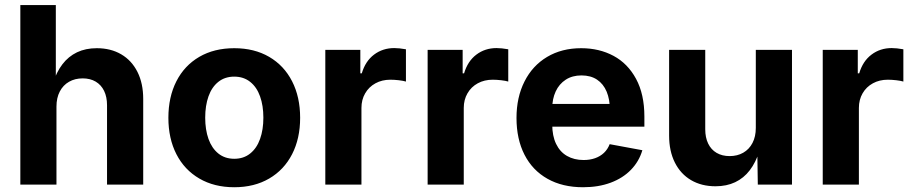

<svg xmlns="http://www.w3.org/2000/svg" viewBox="-20 -748 3699 778"><path d="M208.8 0H62.4V-727.5H206.2V-409.6H194.2Q208.7 -456 233 -487.7Q257.3 -519.4 292.1 -536.1Q327 -552.7 372.3 -552.7Q428.8 -552.7 471.2 -527.9Q513.6 -503.1 537 -456.6Q560.3 -410.1 560.3 -347.2V0H413.7V-321.7Q413.7 -355.3 401.8 -379.8Q389.9 -404.2 367.7 -417.3Q345.6 -430.4 314.9 -430.4Q283.8 -430.4 259.8 -416.7Q235.8 -403.1 222.3 -377.3Q208.8 -351.5 208.8 -316.1Z M662.3 -270.6Q662.3 -354.8 694.7 -418.6Q727.2 -482.4 787.5 -517.6Q847.9 -552.7 929.3 -552.7Q1010.4 -552.7 1070.7 -517.6Q1131 -482.4 1163.6 -418.6Q1196.2 -354.8 1196.2 -270.6Q1196.2 -186.8 1163.6 -123.2Q1131 -59.6 1070.7 -24.5Q1010.4 10.7 929.3 10.7Q848.1 10.7 787.8 -24.5Q727.4 -59.6 694.8 -123.2Q662.3 -186.8 662.3 -270.6ZM1047.2 -271.1Q1047.2 -319.9 1033.8 -357.4Q1020.5 -395 993.8 -416.2Q967.2 -437.5 929.3 -437.5Q891.3 -437.5 864.7 -416.3Q838.2 -395.2 824.8 -357.5Q811.5 -319.9 811.5 -271.1Q811.5 -222.6 824.8 -185Q838.2 -147.4 864.7 -126Q891.3 -104.6 929.3 -104.6Q967.2 -104.6 993.8 -126Q1020.5 -147.4 1033.8 -185Q1047.2 -222.6 1047.2 -271.1Z M1298.2 -545.9H1440.1V-450.8H1446Q1460.6 -500.3 1495.7 -526.7Q1530.9 -553.2 1577.6 -553.2Q1597.3 -553.2 1624.9 -548.3V-417.5Q1614.2 -420.8 1596 -422.9Q1577.8 -425 1561.6 -425Q1528.1 -425 1501.5 -410.5Q1474.8 -396 1459.7 -369.9Q1444.6 -343.9 1444.6 -310.7V0H1298.2Z M1712.8 -545.9H1854.7V-450.8H1860.5Q1875.2 -500.3 1910.3 -526.7Q1945.4 -553.2 1992.1 -553.2Q2011.9 -553.2 2039.5 -548.3V-417.5Q2028.7 -420.8 2010.5 -422.9Q1992.4 -425 1976.2 -425Q1942.7 -425 1916 -410.5Q1889.3 -396 1874.3 -369.9Q1859.2 -343.9 1859.2 -310.7V0H1712.8Z M2072.9 -270.1Q2072.9 -353.7 2105.3 -417.8Q2137.6 -482 2197 -517.4Q2256.3 -552.7 2335.1 -552.7Q2408.2 -552.7 2466 -521.7Q2523.8 -490.7 2557.4 -428.4Q2591.1 -366 2591.1 -275.8V-234.7H2133V-326.9H2519.8L2451.3 -302.2Q2451.3 -345.3 2438.2 -376.6Q2425 -408 2399.4 -425.2Q2373.7 -442.4 2336.2 -442.4Q2299.1 -442.4 2272.4 -425.1Q2245.7 -407.7 2231.7 -377.5Q2217.7 -347.3 2217.7 -308.7V-243.8Q2217.7 -197.4 2233.3 -165Q2248.9 -132.5 2277.6 -116.1Q2306.4 -99.6 2344.8 -99.6Q2370.4 -99.6 2391.4 -107Q2412.4 -114.5 2427.5 -128.8Q2442.5 -143.1 2450.4 -163.8L2582.9 -139.3Q2569.4 -93.6 2536.6 -59.9Q2503.8 -26.1 2454.4 -7.7Q2405 10.7 2342.5 10.7Q2259.3 10.7 2198.6 -23.5Q2137.8 -57.6 2105.4 -120.9Q2072.9 -184.3 2072.9 -270.1Z M2691.3 -198.7V-545.9H2837.7V-224.2Q2837.7 -190.6 2849.6 -166.1Q2861.4 -141.7 2883.7 -128.6Q2906 -115.5 2936.7 -115.5Q2967.8 -115.5 2991.7 -129.2Q3015.6 -142.8 3029.1 -168.6Q3042.6 -194.4 3042.6 -229.8V-545.9H3189.2V0H3050.7L3048.6 -136.3H3057.2Q3042.4 -89.6 3018.1 -58Q2993.9 -26.3 2959 -9.7Q2924.2 6.8 2879.2 6.8Q2822.8 6.8 2780.4 -18Q2738 -42.8 2714.6 -89.3Q2691.3 -135.8 2691.3 -198.7Z M3313.8 -545.9H3455.8V-450.8H3461.6Q3476.2 -500.3 3511.4 -526.7Q3546.5 -553.2 3593.2 -553.2Q3612.9 -553.2 3640.5 -548.3V-417.5Q3629.8 -420.8 3611.6 -422.9Q3593.4 -425 3577.3 -425Q3543.7 -425 3517.1 -410.5Q3490.4 -396 3475.3 -369.9Q3460.3 -343.9 3460.3 -310.7V0H3313.8Z"/></svg>

Font: Raveo Variable
Style: Regular
Weight: 400
Designer: Jakub Foglar, Rasmus Andersson (Inter)
Foundry: Jakubfoglar.com
Version: Version 1.000;Glyphs 3.2.3 (3260)